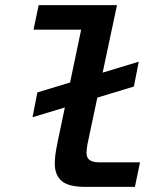

<svg xmlns="http://www.w3.org/2000/svg" viewBox="-20 -730 640 750"><path d="M313 0Q248 0 221 -23Q194 -46 194 -91Q194 -116 200 -149Q206 -182 214 -218L297 -614H111L131 -710H437L331 -211Q325 -185 321.5 -165.5Q318 -146 318 -132Q318 -96 366 -96H527L507 0ZM107 -272 126 -369 522 -489 503 -392Z"/></svg>

Font: Geist Mono SemiBold
Style: Italic
Weight: 600
Italic angle: -12°
Monospace: yes
Designer: Basement.studio, Andrés Briganti, Mateo Zaragoza
Foundry: Basement.studio, Vercel, Andrés Briganti, Guido Ferreyra, Mateo Zaragoza
Version: Version 1.500; ttfautohint (v1.8.4.7-5d5b)